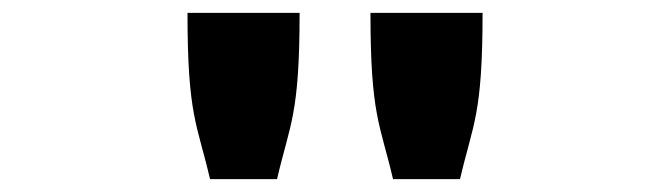

<svg xmlns="http://www.w3.org/2000/svg" viewBox="-20 -685 1040 298"><path d="M271 -665C271 -505 286 -493 306 -407H410C430 -493 445 -506 445 -665ZM555 -665C555 -505 570 -493 590 -407H694C714 -493 729 -506 729 -665Z"/></svg>

Font: Inconsolata UltraExpanded
Style: Bold
Weight: 700
Width: 9
Monospace: yes
Designer: Raph Levien, Cyreal, Brenton Simpson
Foundry: Raph Levien, Cyreal, Google
Version: Version 3.100